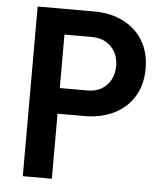

<svg xmlns="http://www.w3.org/2000/svg" viewBox="-52 -776 704 823"><g transform="rotate(5 299.5 -365.0)"><path d="M76.7 0V-730H318.8Q392.1 -730 446.3 -702.1Q501 -674.3 531.2 -623.5Q561 -573.2 561 -504.9Q561 -437 531.2 -386.7Q501.5 -336.4 446.3 -308.1Q391.6 -280.3 318.8 -279.8H201.7V0ZM201.7 -390.1H318.8Q372.1 -390.1 402.8 -421.9Q433.6 -454.1 434.1 -504.9Q434.1 -555.7 402.8 -587.9Q372.1 -620.1 318.8 -620.1H201.7Z"/></g></svg>

Font: UDEV Gothic 35
Style: Bold
Weight: 700
Version: v2.1.0; ttfautohint (v1.8.4.7-5d5b-dirty) -l 6 -r 45 -G 200 